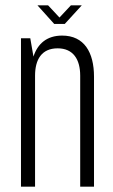

<svg xmlns="http://www.w3.org/2000/svg" viewBox="-20 -703 425 723"><path d="M224 -613 288 -683H247L204 -637L161 -683H121L184 -613ZM59 -559V0H112V-418C112 -479 137 -521 197 -521C256 -521 282 -479 282 -418V0H334V-414C334 -506 297 -569 214 -569C157 -569 122 -539 106 -490L94 -559Z"/></svg>

Font: Modon Arabic
Style: Regular
Weight: 400
Designer: Ahmedzaza
Foundry: Ahmedzaza
Version: Version 2.010